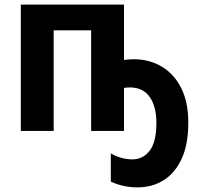

<svg xmlns="http://www.w3.org/2000/svg" viewBox="-20 -566 867 830"><path d="M516 -307Q527 -308 537.5 -309Q548 -310 558 -310Q625 -310 678.5 -278.5Q732 -247 763 -186Q794 -125 794 -36Q794 58 765.5 120Q737 182 687.5 213Q638 244 574 244Q544 244 515.5 238Q487 232 459 219V97Q479 109 503.5 116Q528 123 552 123Q598 123 627 85.5Q656 48 656 -35Q656 -106 627 -147Q598 -188 542 -188Q529 -188 516 -186V0H374V-435H212V0H70V-546H516Z"/></svg>

Font: Noto Sans SemiCondensed
Style: Bold
Weight: 700
Width: 4
Designer: Monotype Design Team
Foundry: Monotype Imaging Inc.
Version: Version 2.013; ttfautohint (v1.8.4.7-5d5b)